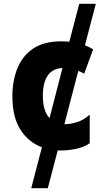

<svg xmlns="http://www.w3.org/2000/svg" viewBox="-20 -780 540 1008"><path d="M144 208 200 -7Q131 -32 88 -98Q45 -164 45 -275Q45 -355 71 -420.5Q97 -486 153.5 -524.5Q210 -563 301 -563Q323 -563 344 -561L396 -760H483L426 -542Q450 -533 469 -521L422 -393Q407 -402 391 -408L318 -128H321Q350 -128 385 -139Q420 -150 451 -178V-28Q420 -7 379 1.5Q338 10 301 10Q292 10 283 10L231 208ZM205 -278Q205 -236 214 -207Q223 -178 240 -160L308 -423Q255 -420 230 -382.5Q205 -345 205 -278Z"/></svg>

Font: Noto Sans Mono ExtraCondensed Black
Style: Regular
Weight: 900
Width: 2
Designer: Monotype Design Team
Foundry: Monotype Imaging Inc.
Version: Version 2.014